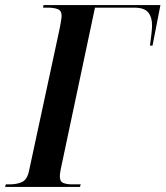

<svg xmlns="http://www.w3.org/2000/svg" viewBox="-50 -734 650 754"><path d="M-30 0 -27 -10H-12Q17 -10 37 -19.5Q57 -29 64 -63L185 -625Q187 -637 189.5 -651Q192 -665 192 -672Q192 -692 177 -698Q162 -704 137 -704H119L121 -714H580L549 -555H539Q542 -578 544.5 -599Q547 -620 547 -632Q548 -664 533 -684Q518 -704 477 -704H323L188 -67Q185 -50 185 -41Q185 -21 198.5 -15.5Q212 -10 234 -10H267L264 0Z"/></svg>

Font: Noto Serif Display Condensed SemiBold
Style: Italic
Weight: 600
Width: 3
Italic angle: -12°
Designer: Monotype Design Team
Foundry: Monotype Imaging Inc.
Version: Version 2.009